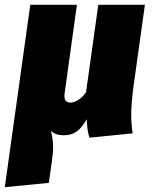

<svg xmlns="http://www.w3.org/2000/svg" viewBox="-48 -554 636 799"><path d="M498 -76Q498 -41 504 1L324 19Q314 -14 313 -58Q292 -21 270 -6Q248 9 217 9Q184 9 164 -9Q165 -4 169 15Q173 34 173 58Q173 82 167 124L155 207L-28 225L78 -534H272L221 -166Q220 -162 220 -155Q220 -127 245 -127Q260 -127 277.5 -138Q295 -149 310 -170L361 -534H555L506 -183Q498 -117 498 -76Z"/></svg>

Font: Fira Sans Black
Style: Italic
Weight: 900
Italic angle: -8°
Designer: Carrois Corporate & Edenspiekermann AG
Foundry: Carrois Corporate GbR & Edenspiekermann AG
Version: Version 4.203